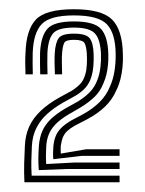

<svg xmlns="http://www.w3.org/2000/svg" viewBox="-20 -824 306 405"><path d="M92.5 -488.2Q91.8 -494 91.9 -500.5Q92 -507 92.5 -514.2Q93.5 -527 97.4 -536.6Q101.2 -546.2 109.2 -554.2Q117.2 -562.2 130.5 -570L157.2 -584.2Q176.2 -595 190.2 -608.8Q204.2 -622.5 212.2 -642Q218.5 -656 221.4 -673.5Q224.2 -691 224 -710Q223.5 -753.8 205.6 -772.6Q187.8 -791.5 136 -791.5Q85.5 -791.5 68 -773.1Q50.5 -754.8 49 -712.5Q48.8 -701 48.8 -689.6Q48.8 -678.2 49.2 -667.2H33.8Q33.2 -680.2 33.2 -691.8Q33.2 -703.2 33.8 -712.5Q35.2 -760.8 55.6 -782.6Q76 -804.5 136 -804.5Q194.5 -804.5 216.4 -782.8Q238.2 -761 239.2 -710Q239.8 -695.5 238.4 -682.1Q237 -668.8 234 -656.9Q231 -645 226 -634.8Q217.2 -614.2 201.9 -599.4Q186.5 -584.5 164 -572.5L137 -558.5Q127.8 -553 122.1 -547.9Q116.5 -542.8 113.2 -535.6Q110 -528.5 108.2 -516.5Q108 -513 108 -507.9Q108 -502.8 108.2 -500L162 -509.2H232.2V-495.2H152.5ZM31.5 -439.5Q30.5 -462.2 31 -479.5Q31.5 -496.8 32.5 -517Q33.5 -539.5 41.8 -557.4Q50 -575.2 65.9 -590.2Q81.8 -605.2 105 -618.2L131.2 -632.5Q141.2 -638.8 148.9 -646.6Q156.5 -654.5 160 -667.5Q162.5 -675.5 163.1 -687.1Q163.8 -698.8 163.2 -709.8Q162.2 -726 158.4 -733Q154.5 -740 136 -740Q118.8 -740 115.5 -733.6Q112.2 -727.2 111 -712.2Q110.2 -703.8 110.5 -691.8Q110.8 -679.8 111 -667.2H95.8Q95.2 -677.8 95.1 -690.9Q95 -704 95.5 -712.2Q97 -734.2 103.8 -743.6Q110.5 -753 136 -753Q162 -753 169.4 -743Q176.8 -733 177.5 -709.5Q178 -699.2 177 -685.9Q176 -672.5 172.8 -662.2Q168.8 -648.8 160.4 -639.1Q152 -629.5 138.2 -621.5L112 -607Q93.5 -596.2 79.2 -583.4Q65 -570.5 56.8 -554.1Q48.5 -537.8 47.2 -515.8Q46.5 -498.2 46.1 -484Q45.8 -469.8 46.8 -453.5H232.2V-439.5ZM61.8 -465.2Q60.8 -478.5 60.9 -489.8Q61 -501 62 -515.8Q63.2 -533.5 69.2 -547.4Q75.2 -561.2 87.2 -572.8Q99.2 -584.2 117.5 -595L144 -609.8Q158.5 -618.5 169.2 -629.4Q180 -640.2 185.8 -656.5Q190 -667 191.8 -681.8Q193.5 -696.5 193 -709.8Q191.8 -740.5 180.5 -753.1Q169.2 -765.8 136 -765.8Q102 -765.8 91.8 -753.4Q81.5 -741 80 -712.2Q79.8 -702.2 79.8 -690.5Q79.8 -678.8 80.2 -667.2H64.8Q64.5 -679 64.4 -690.8Q64.2 -702.5 64.5 -712.5Q66.2 -748 80.1 -763.4Q94 -778.8 136 -778.8Q179 -778.8 193.2 -762.8Q207.5 -746.8 208.5 -709.8Q208.8 -698.2 207.8 -687.4Q206.8 -676.5 204.5 -667Q202.2 -657.5 198.8 -649.8Q191.8 -631.5 179.4 -619.6Q167 -607.8 150.2 -597.5L123.5 -582Q107 -572 97.1 -561.8Q87.2 -551.5 82.8 -540.1Q78.2 -528.8 77.5 -515Q77 -505 76.9 -495.6Q76.8 -486.2 77.5 -478L137.5 -481.2H232.2V-467.5H119.8Z"/></svg>

Font: Big Shoulders Inline Display Thin
Style: Bold
Weight: 700
Version: Version 2.002